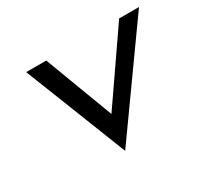

<svg xmlns="http://www.w3.org/2000/svg" viewBox="-103 -599 813 762"><g transform="rotate(-30 303.0 -217.5)"><path d="M89 -451 273 16 606 -451H515L299 -138L181 -451Z"/></g></svg>

Font: Charger Pro
Style: BdObl
Weight: 700
Designer: Jasper
Foundry: Cannot Into Space Fonts
Version: Version 1.09